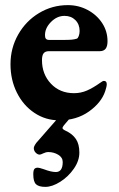

<svg xmlns="http://www.w3.org/2000/svg" viewBox="-20 -456 463 750"><path d="M21 -205Q21 -268 51 -321Q81 -374 132.5 -405Q184 -436 245 -436Q287 -436 322.5 -417Q358 -398 379 -366Q400 -334 400 -295Q400 -275 392.5 -265.5Q385 -256 369 -256H171Q157 -256 150.5 -248Q144 -240 144 -221Q144 -166 179 -129Q214 -92 269 -92Q296 -92 320 -102.5Q344 -113 372 -133Q381 -140 386 -140Q397 -140 397 -127Q397 -118 391 -100Q376 -55 327.5 -20.5Q279 14 211 14Q158 14 114.5 -15Q71 -44 46 -94Q21 -144 21 -205ZM224 -300Q248 -300 259.5 -301Q271 -302 280 -305Q284 -306 287.5 -315Q291 -324 291 -335Q291 -361 274.5 -377.5Q258 -394 232 -394Q202 -394 178 -369Q154 -344 156 -315Q156 -308 160 -304Q164 -300 171 -300ZM110 225Q110 210 114 204.5Q118 199 128 199Q133 199 151 205Q180 216 198 216Q225 216 225 177Q225 159 207.5 148.5Q190 138 169 138Q159 138 149 143Q139 148 135 148Q127 148 119.5 140.5Q112 133 112 122Q112 118 116.5 110Q121 102 128 95L218 -8H265L230 33Q224 41 224 44Q224 49 237 55Q263 67 276.5 87Q290 107 290 140Q290 172 268.5 203Q247 234 215.5 254Q184 274 157 274Q132 274 121 264Q110 254 110 225Z"/></svg>

Font: EB Garamond ExtraBold
Style: Regular
Weight: 800
Designer: Georg Duffner and Octavio Pardo
Foundry: Georg Duffner
Version: Version 1.000